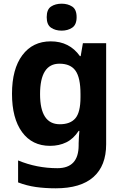

<svg xmlns="http://www.w3.org/2000/svg" viewBox="-20 -780 673 1040"><path d="M255 -556Q356 -556 413 -476H417L429 -546H555V1Q555 118 486 179Q417 240 282 240Q224 240 174.5 233Q125 226 78 208V89Q179 131 291 131Q406 131 406 7V-4Q406 -21 407.5 -39Q409 -57 410 -71H406Q378 -28 339 -9Q300 10 251 10Q154 10 99.5 -64.5Q45 -139 45 -272Q45 -406 101 -481Q157 -556 255 -556ZM302 -435Q197 -435 197 -270Q197 -107 304 -107Q361 -107 388.5 -139.5Q416 -172 416 -253V-271Q416 -359 389 -397Q362 -435 302 -435ZM314 -760Q347 -760 371 -744.5Q395 -729 395 -687Q395 -646 371 -630Q347 -614 314 -614Q280 -614 256.5 -630Q233 -646 233 -687Q233 -729 256.5 -744.5Q280 -760 314 -760Z"/></svg>

Font: Noto Sans Sinhala
Style: Bold
Weight: 700
Designer: Jelle Bosma - Monotype Design Team
Foundry: Monotype Imaging Inc.
Version: Version 2.006; ttfautohint (v1.8.4.7-5d5b)